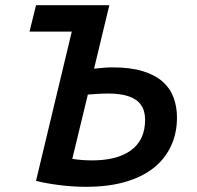

<svg xmlns="http://www.w3.org/2000/svg" viewBox="-20 -713 762 741"><path d="M312 8Q263 8 210.5 1.5Q158 -5 119 -15L257 -591H94L119 -693H402L343 -448Q361 -450 380 -451.5Q399 -453 414 -453Q483 -453 530.5 -438.5Q578 -424 607 -398.5Q636 -373 649.5 -337.5Q663 -302 663 -259Q663 -199 640 -149.5Q617 -100 573 -65Q529 -30 463.5 -11Q398 8 312 8ZM336 -94Q383 -94 420.5 -103.5Q458 -113 485 -132.5Q512 -152 526 -181.5Q540 -211 540 -251Q540 -285 524.5 -307.5Q509 -330 477.5 -341Q446 -352 398 -352Q374 -352 354 -350.5Q334 -349 319 -348L259 -100Q269 -98 290 -96Q311 -94 336 -94Z"/></svg>

Font: Ubuntu Sans SemiBold
Style: Italic
Weight: 600
Italic angle: -13.5°
Designer: Dalton Maag Ltd
Foundry: Dalton Maag Ltd
Version: Version 1.006